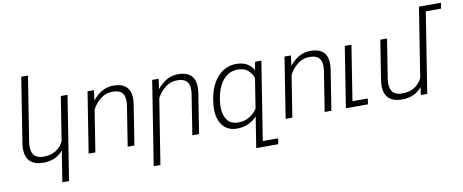

<svg xmlns="http://www.w3.org/2000/svg" viewBox="-77 -1098 3974 1648"><g transform="rotate(-10 1910.0 -273.5)"><path d="M351.6 203.1 394.5 -66.9Q362.3 -28.3 319.8 -9.3Q277.3 9.8 220.2 9.8Q149.4 9.8 108.9 -25.9Q68.4 -61.5 68.4 -137.2Q68.4 -160.2 72.8 -188L161.6 -750H220.2L131.3 -189.5Q127.9 -167.5 127.9 -147Q127.9 -90.8 155.5 -65.9Q183.1 -41 230 -41Q296.4 -41 340.1 -68.8Q383.8 -96.7 406.7 -145L467.3 -528.3H525.9L410.2 203.1Z M732.9 -363.3 675.3 0H616.7L700.2 -528.3H756.3L744.1 -439Q780.3 -485.8 826.4 -512Q872.6 -538.1 927.2 -538.1Q997.6 -538.1 1036.1 -504.2Q1074.7 -470.2 1074.7 -397.9Q1074.7 -374.5 1070.3 -346.7L1015.6 0H957L1011.7 -346.7Q1015.1 -368.7 1015.1 -388.7Q1015.1 -442.4 988.3 -465.1Q961.4 -487.8 909.7 -487.8Q852.1 -487.8 806.4 -452.1Q760.7 -416.5 732.9 -363.3Z M1296.4 -363.3 1206.5 203.1H1147.9L1263.7 -528.3H1319.8L1307.6 -439Q1343.8 -485.8 1389.9 -512Q1436 -538.1 1490.7 -538.1Q1561 -538.1 1599.6 -504.2Q1638.2 -470.2 1638.2 -397.9Q1638.2 -374.5 1633.8 -346.7L1579.1 0H1520.5L1575.2 -346.7Q1578.6 -368.7 1578.6 -388.7Q1578.6 -442.4 1551.8 -465.1Q1524.9 -487.8 1473.1 -487.8Q1415.5 -487.8 1369.9 -452.1Q1324.2 -416.5 1296.4 -363.3Z M2241.2 153.3 2233.4 203.1H2041.5L2049.3 153.3L2084 -65.4Q2014.6 9.8 1909.2 9.8Q1856 9.8 1818.4 -14.9Q1780.8 -39.6 1761.5 -84.7Q1742.2 -129.9 1742.2 -190.4Q1742.2 -216.3 1747.1 -252.9L1749.5 -269Q1762.2 -351.1 1796.1 -411.6Q1830.1 -472.2 1881.6 -505.1Q1933.1 -538.1 1996.6 -538.1Q2103 -538.1 2147 -457L2160.6 -528.3H2215.3L2107.4 153.3ZM2094.7 -131.8 2135.3 -389.6Q2122.1 -433.1 2089.4 -460.7Q2056.6 -488.3 2000 -488.3Q1948.2 -488.3 1908.2 -459.7Q1868.2 -431.2 1843.3 -381.8Q1818.4 -332.5 1808.1 -269L1806.6 -258.8Q1801.3 -225.1 1801.3 -197.3Q1801.3 -125.5 1833.3 -82.8Q1865.2 -40 1928.2 -40Q1983.4 -40 2024.9 -64.7Q2066.4 -89.4 2094.7 -131.8Z M2449.7 -363.3 2392.1 0H2333.5L2417 -528.3H2473.1L2460.9 -439Q2497.1 -485.8 2543.2 -512Q2589.4 -538.1 2644 -538.1Q2714.4 -538.1 2752.9 -504.2Q2791.5 -470.2 2791.5 -397.9Q2791.5 -374.5 2787.1 -346.7L2732.4 0H2673.8L2728.5 -346.7Q2731.9 -368.7 2731.9 -388.7Q2731.9 -442.4 2705.1 -465.1Q2678.2 -487.8 2626.5 -487.8Q2568.8 -487.8 2523.2 -452.1Q2477.5 -416.5 2449.7 -363.3Z M3058.6 -49.8 3050.8 0H2858.9L2866.7 -49.8L2942.4 -528.3H3000.5L2924.8 -49.8Z M3812 -700.2H3678.7L3567.9 0H3511.7L3521 -66.9Q3488.3 -27.8 3445.6 -9Q3402.8 9.8 3345.7 9.8Q3274.9 9.8 3234.4 -25.9Q3193.8 -61.5 3193.8 -137.2Q3193.8 -160.2 3198.2 -188L3252 -528.3H3310.5L3256.8 -189.5Q3253.4 -167.5 3253.4 -147Q3253.4 -90.8 3281 -65.9Q3308.6 -41 3355.5 -41Q3421.9 -41 3465.6 -68.8Q3509.3 -96.7 3532.2 -145L3627.9 -750H3819.8Z"/></g></svg>

Font: Mardoto Light
Style: Italic
Weight: 300
Italic angle: -12°
Designer: Christian Robertson, Vahan Hovhannisyan
Foundry: Google
Version: Version 1.000